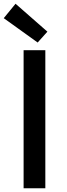

<svg xmlns="http://www.w3.org/2000/svg" viewBox="-29 -1005 358 1025"><path d="M97 0H213V-737H97ZM172 -778 224 -836 54 -985 -9 -908Z"/></svg>

Font: Source Han Sans JP Medium
Style: Regular
Weight: 500
Designer: Ryoko NISHIZUKA 西塚涼子 (kana, bopomofo & ideographs); Paul D. Hunt (Latin, Greek & Cyrillic); Sandoll Communications 산돌커뮤니
Foundry: Adobe
Version: Version 2.002;hotconv 1.0.116;makeotfexe 2.5.65601